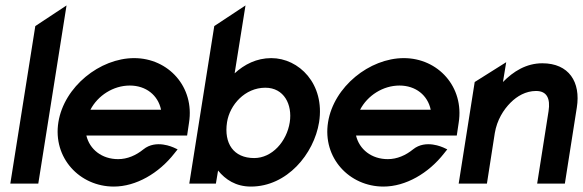

<svg xmlns="http://www.w3.org/2000/svg" viewBox="-20 -676 2147 707"><path d="M121 0 225 -656 110 -580 18 0Z M399 11C481 11 565 -38 622 -111L634 -126L619 -133C618 -133 555 -164 508 -126C481 -104 449 -90 415 -90C355 -90 310 -126 298 -177H669L676 -224C697 -356 600 -462 474 -462C348 -462 216 -357 195 -226C174 -95 273 11 399 11ZM458 -361C518 -361 562 -325 573 -272H313C340 -324 397 -361 458 -361Z M775 0 783 -48C810 -15 848 11 904 11C1037 11 1136 -109 1155 -226C1177 -367 1081 -462 979 -462C925 -462 880 -439 844 -406L884 -656L769 -580L677 0ZM957 -353C1026 -353 1057 -291 1047 -226C1036 -155 982 -94 916 -94C840 -94 804 -148 816 -226C826 -290 882 -353 957 -353Z M1392 11C1474 11 1558 -38 1615 -111L1627 -126L1612 -133C1611 -133 1548 -164 1501 -126C1474 -104 1442 -90 1408 -90C1348 -90 1303 -126 1291 -177H1662L1669 -224C1690 -356 1593 -462 1467 -462C1341 -462 1209 -357 1188 -226C1167 -95 1266 11 1392 11ZM1451 -361C1511 -361 1555 -325 1566 -272H1306C1333 -324 1390 -361 1451 -361Z M1773 0 1802 -186C1810 -234 1834 -272 1860 -298C1884 -322 1916 -341 1954 -341C1994 -341 2007 -313 2000 -267L1958 0H2060L2104 -280C2119 -374 2075 -443 1977 -443C1918 -443 1870 -413 1832 -374L1844 -447L1728 -374L1669 0Z"/></svg>

Font: Charger Pro
Style: BlkNarObl
Weight: 900
Designer: Jasper
Foundry: Cannot Into Space Fonts
Version: Version 1.09